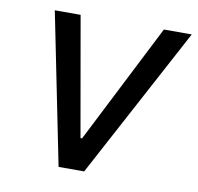

<svg xmlns="http://www.w3.org/2000/svg" viewBox="-66 -614 704 682"><g transform="rotate(10 286.0 -272.5)"><path d="M572.1 -545.5H471.6L252.5 -114.3H246.8L171.2 -545.5H78.1L187.9 0H280.2Z"/></g></svg>

Font: Margiela Sans Text
Style: Italic
Weight: 400
Italic angle: -9.39999°
Designer: Stefan Endress, Andreas Faust
Version: Version 1.100;FEAKit 1.0